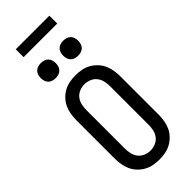

<svg xmlns="http://www.w3.org/2000/svg" viewBox="-356 -1164 1211 1211"><g transform="rotate(-45 250.0 -558.5)"><path d="M250 8Q223 8 196.5 3Q170 -2 146.5 -15Q123 -28 104 -48Q85 -68 74 -92Q63 -116 58.5 -143Q54 -170 54 -196V-539Q54 -565 58.5 -592Q63 -619 74 -643Q85 -667 104 -687Q123 -707 146.5 -720Q170 -733 196.5 -738Q223 -743 250 -743Q277 -743 303.5 -738Q330 -733 353.5 -720Q377 -707 396 -687Q415 -667 426 -643Q437 -619 441.5 -592Q446 -565 446 -539V-196Q446 -170 441.5 -143Q437 -116 426 -92Q415 -68 396 -48Q377 -28 353.5 -15Q330 -2 303.5 3Q277 8 250 8ZM250 -72Q273 -72 295 -81Q317 -90 331.5 -108.5Q346 -127 351 -150Q356 -173 356 -196V-539Q356 -562 351 -585Q346 -608 331.5 -626.5Q317 -645 295 -654Q273 -663 250 -663Q227 -663 205 -654Q183 -645 168.5 -626.5Q154 -608 149 -585Q144 -562 144 -539V-196Q144 -173 149 -150Q154 -127 168.5 -108.5Q183 -90 205 -81Q227 -72 250 -72ZM350 -818Q337 -818 323.5 -822Q310 -826 300.5 -835.5Q291 -845 287 -858.5Q283 -872 283 -885Q283 -898 287 -911.5Q291 -925 300.5 -934.5Q310 -944 323.5 -948Q337 -952 350 -952Q363 -952 376.5 -948Q390 -944 399.5 -934.5Q409 -925 413 -911.5Q417 -898 417 -885Q417 -872 413 -858.5Q409 -845 399.5 -835.5Q390 -826 376.5 -822Q363 -818 350 -818ZM150 -818Q137 -818 123.5 -822Q110 -826 100.5 -835.5Q91 -845 87 -858.5Q83 -872 83 -885Q83 -898 87 -911.5Q91 -925 100.5 -934.5Q110 -944 123.5 -948Q137 -952 150 -952Q163 -952 176.5 -948Q190 -944 199.5 -934.5Q209 -925 213 -911.5Q217 -898 217 -885Q217 -872 213 -858.5Q209 -845 199.5 -835.5Q190 -826 176.5 -822Q163 -818 150 -818ZM100 -1055V-1125H400V-1055Z"/></g></svg>

Font: Iosevka Medium
Style: Regular
Weight: 500
Monospace: yes
Designer: Belleve Invis
Foundry: Belleve Invis
Version: Version 32.5.0; ttfautohint (v1.8.4)